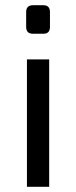

<svg xmlns="http://www.w3.org/2000/svg" viewBox="-20 -714 291 734"><path d="M106 -694H146Q171 -694 171 -668V-611Q171 -585 146 -585H106Q80 -585 80 -611V-668Q80 -694 106 -694ZM168 0H83V-487H168Z"/></svg>

Font: Exo 2
Style: Regular
Weight: 400
Designer: Natanael Gama
Version: Version 1.001;PS 001.001;hotconv 1.0.70;makeotf.lib2.5.58329